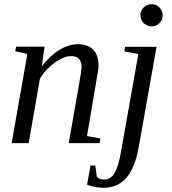

<svg xmlns="http://www.w3.org/2000/svg" viewBox="-20 -682 818 915"><path d="M368.7 -365.2Q368.7 -387.2 356.9 -400.9Q345.2 -414.6 319.8 -414.6Q283.7 -414.6 241 -383.8Q198.2 -353 170.4 -307.6L116.7 0H35.6L110.4 -425.3L52.7 -437.5L56.6 -459.5H192.4L179.2 -365.7Q220.2 -418.5 264.2 -444.8Q308.1 -471.2 350.6 -471.2Q399.9 -471.2 424.8 -444.6Q449.7 -418 449.7 -368.2Q449.7 -361.3 447.8 -347.2Q445.8 -333 394.5 -33.7L458.5 -22L454.6 0H307.6L357.4 -284.2Q368.7 -346.2 368.7 -365.2ZM473.1 212.9Q433.6 212.9 395 198.2L411.1 106.9H434.1L441.4 160.6Q454.6 173.8 476.1 173.8Q507.8 173.8 526.1 142.6Q544.4 111.3 556.2 43.9L639.2 -424.8L572.3 -437L576.2 -459H726.1L641.1 19Q623.5 117.7 582.3 165.3Q541 212.9 473.1 212.9ZM755.4 -608.9Q755.4 -587.4 739.7 -571.8Q724.1 -556.2 702.1 -556.2Q680.7 -556.2 665 -571.8Q649.4 -587.4 649.4 -608.9Q649.4 -630.9 665 -646.5Q680.7 -662.1 702.1 -662.1Q724.1 -662.1 739.7 -646.5Q755.4 -630.9 755.4 -608.9Z"/></svg>

Font: Tinos
Style: Italic
Weight: 400
Italic angle: -16.333°
Designer: Steve Matteson
Foundry: Monotype Imaging Inc.
Version: Version 1.32